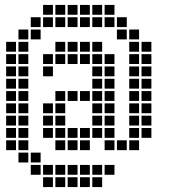

<svg xmlns="http://www.w3.org/2000/svg" viewBox="-20 -615 690 780"><path d="M155 -95V-55H195V-95ZM155 -145V-105H195V-145ZM155 -195V-155H195V-195ZM205 -245V-205H245V-245ZM205 -195V-155H245V-195ZM205 -145V-105H245V-145ZM205 -95V-55H245V-95ZM205 -45V-5H245V-45ZM255 -95V-55H295V-95ZM305 -95V-55H345V-95ZM305 -45V-5H345V-45ZM255 -45V-5H295V-45ZM355 -95V-55H395V-95ZM355 -145V-105H395V-145ZM355 -195V-155H395V-195ZM355 -245V-205H395V-245ZM355 -295V-255H395V-295ZM405 -45V-5H445V-45ZM405 -95V-55H445V-95ZM405 -145V-105H445V-145ZM405 -195V-155H445V-195ZM405 -245V-205H445V-245ZM405 -295V-255H445V-295ZM355 -345V-305H395V-345ZM355 -395V-355H395V-395ZM405 -395V-355H445V-395ZM405 -345V-305H445V-345ZM355 -445V-405H395V-445ZM305 -445V-405H345V-445ZM255 -445V-405H295V-445ZM205 -445V-405H245V-445ZM155 -395V-355H195V-395ZM255 -245V-205H295V-245ZM305 -245V-205H345V-245ZM155 -345V-305H195V-345ZM205 -395V-355H245V-395ZM255 -395V-355H295V-395ZM305 -395V-355H345V-395ZM455 -45V-5H495V-45ZM505 -45V-5H545V-45ZM155 -545V-505H195V-545ZM205 -545V-505H245V-545ZM255 -545V-505H295V-545ZM305 -545V-505H345V-545ZM355 -545V-505H395V-545ZM405 -545V-505H445V-545ZM455 -545V-505H495V-545ZM505 -495V-455H545V-495ZM505 -445V-405H545V-445ZM505 -395V-355H545V-395ZM505 -345V-305H545V-345ZM505 -295V-255H545V-295ZM505 -245V-205H545V-245ZM505 -195V-155H545V-195ZM505 -145V-105H545V-145ZM505 -95V-55H545V-95ZM455 -495V-455H495V-495ZM555 -445V-405H595V-445ZM555 -395V-355H595V-395ZM555 -345V-305H595V-345ZM555 -295V-255H595V-295ZM555 -245V-205H595V-245ZM555 -195V-155H595V-195ZM555 -145V-105H595V-145ZM555 -95V-55H595V-95ZM405 -595V-555H445V-595ZM355 -595V-555H395V-595ZM305 -595V-555H345V-595ZM255 -595V-555H295V-595ZM205 -595V-555H245V-595ZM105 -495V-455H145V-495ZM55 -95V-55H95V-95ZM55 -145V-105H95V-145ZM55 -195V-155H95V-195ZM55 -245V-205H95V-245ZM55 -295V-255H95V-295ZM55 -345V-305H95V-345ZM55 -395V-355H95V-395ZM55 -445V-405H95V-445ZM5 -395V-355H45V-395ZM5 -345V-305H45V-345ZM5 -295V-255H45V-295ZM5 -245V-205H45V-245ZM5 -195V-155H45V-195ZM5 -145V-105H45V-145ZM5 -95V-55H45V-95ZM55 -45V-5H95V-45ZM105 5V45H145V5ZM155 55V95H195V55ZM205 55V95H245V55ZM255 55V95H295V55ZM305 55V95H345V55ZM355 55V95H395V55ZM405 55V95H445V55ZM355 105V145H395V105ZM305 105V145H345V105ZM255 105V145H295V105ZM205 105V145H245V105ZM155 105V145H195V105ZM105 55V95H145V55ZM55 5V45H95V5ZM5 -45V-5H45V-45ZM5 -445V-405H45V-445ZM55 -495V-455H95V-495ZM105 -545V-505H145V-545ZM155 -595V-555H195V-595Z"/></svg>

Font: Nose Transport 13 Square
Style: Regular
Weight: 400
Designer: Nico Rohrbach
Foundry: Nose
Version: Version 1.400;Glyphs 3.2.3 (3260)